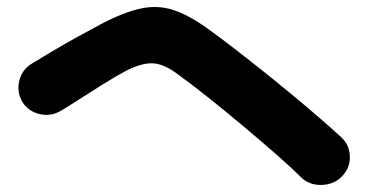

<svg xmlns="http://www.w3.org/2000/svg" viewBox="-20 -606 1040 543"><path d="M832 -104Q804 -132 760 -170.5Q716 -209 666.5 -250.5Q617 -292 568 -331Q519 -370 480 -398Q442 -426 411 -427Q380 -428 335 -405Q307 -390 272.5 -368.5Q238 -347 205.5 -326Q173 -305 151 -292Q123 -276 91.5 -283.5Q60 -291 43 -318Q27 -346 34.5 -377.5Q42 -409 70 -426Q91 -439 124.5 -459Q158 -479 196 -500Q234 -521 266 -538Q331 -572 378.5 -582Q426 -592 469.5 -578Q513 -564 566 -526Q594 -506 632.5 -476.5Q671 -447 715 -412Q759 -377 802 -341.5Q845 -306 882.5 -273.5Q920 -241 946 -217Q969 -195 969.5 -162.5Q970 -130 946 -106Q924 -84 889.5 -83Q855 -82 832 -104Z"/></svg>

Font: Zen Maru Gothic Black
Style: Regular
Weight: 900
Designer: Yoshimichi Ohira
Foundry: Positype
Version: Version 1.001